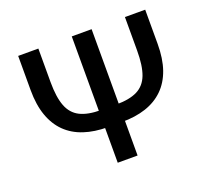

<svg xmlns="http://www.w3.org/2000/svg" viewBox="-123 -883 1134 1039"><g transform="rotate(-20 443.5 -364.0)"><path d="M692.4 -727.5H809.1V-530.8Q809.1 -445.8 787.4 -383.5Q765.6 -321.3 723.6 -280.3Q681.6 -239.3 621.3 -219.2Q561 -199.2 483.4 -199.2H402.8Q326.2 -199.2 265.6 -219.2Q205.1 -239.3 163.3 -280.3Q121.6 -321.3 99.6 -383.5Q77.6 -445.8 77.6 -530.8V-727.5H193.8V-534.7Q193.8 -447.3 213.6 -395.8Q233.4 -344.2 278.6 -321.5Q323.7 -298.8 399.9 -298.8H486.8Q563 -298.8 608.2 -321.5Q653.3 -344.2 672.9 -395.8Q692.4 -447.3 692.4 -534.7ZM386.2 -727.5H500.5V0H386.2Z"/></g></svg>

Font: Inter
Style: 540
Weight: 540
Designer: Rasmus Andersson
Foundry: rsms
Version: Version 4.001;git-66647c0bb